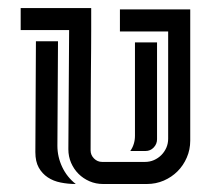

<svg xmlns="http://www.w3.org/2000/svg" viewBox="-20 -460 528 480"><path d="M455.6 -108.4Q455.6 -85.9 447 -66.2Q438.5 -46.4 423.8 -31.7Q409.2 -17.1 389.4 -8.5Q369.6 0 347.2 0H237.8Q219.7 0 203.9 -6.8Q188 -13.7 176.3 -25.4Q164.6 -37.1 157.7 -53Q150.9 -68.8 150.9 -86.9L152.8 -384.8H31.7V-439.9H208V-384.8Q208 -362.8 207.8 -338.6Q207.5 -314.5 207.3 -280.5Q207 -246.6 206.8 -199.5Q206.5 -152.3 206.5 -84Q206.5 -72.3 215.1 -63.7Q223.6 -55.2 235.4 -55.2H342.3Q354.5 -55.2 365 -59.8Q375.5 -64.5 383.3 -72.3Q391.1 -80.1 395.8 -90.6Q400.4 -101.1 400.4 -113.3V-381.3H279.8V-436.5H455.6ZM123.5 -95.7Q123.5 -67.9 135.5 -42.5Q147.5 -17.1 169.4 0Q149.9 0 131.6 -3.7Q113.3 -7.3 99.4 -16.6Q85.4 -25.9 76.9 -41Q68.4 -56.2 68.4 -79.6L69.8 -356.9H125ZM372.6 -111.8Q372.6 -100.1 364.3 -91.3Q356 -82.5 343.8 -82.5H305.7Q317.4 -99.1 317.4 -120.6V-354H372.6Z"/></svg>

Font: Isar CAT
Style: Regular
Weight: 400
Designer: Digitized by Peter Wiegel
Foundry: CAT-Fonts, Peter Wiegel
Version: Version 1.000; ttfautohint (v1.3)